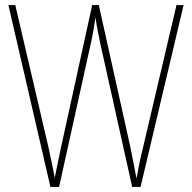

<svg xmlns="http://www.w3.org/2000/svg" viewBox="-20 -734 754 754"><path d="M701 -714H673L542 -156C531 -113 524 -77 516 -33C507 -80 502 -107 492 -156L368 -714H342L220 -157C214 -130 204 -80 195 -36C190 -61 183 -99 170 -157L40 -714H13L178 0H212L339 -574C345 -606 349 -624 355 -665C361 -623 366 -604 373 -567L499 0H532Z"/></svg>

Font: Noto Sans Ethiopic Condensed Thin
Style: Regular
Weight: 100
Width: 3
Designer: Monotype Design Team
Foundry: Monotype Imaging Inc.
Version: Version 2.102